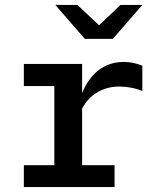

<svg xmlns="http://www.w3.org/2000/svg" viewBox="-20 -761 640 781"><path d="M77 0V-89H201V-411H77V-501H314V-382Q339 -444 382.5 -476.5Q426 -509 482 -509Q505 -509 521 -505.5Q537 -502 559 -494V-391Q537 -400 512.5 -404.5Q488 -409 465 -409Q416 -409 376 -385.5Q336 -362 314 -319V-89H446V0ZM325 -603 205 -741H295L383 -658L470 -741H559L439 -603Z"/></svg>

Font: Red Hat Mono Medium
Style: Regular
Weight: 500
Monospace: yes
Designer: Pentagram, MCKL
Foundry: Pentagram, MCKL
Version: Version 1.023; ttfautohint (v1.8.3)